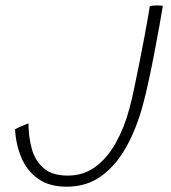

<svg xmlns="http://www.w3.org/2000/svg" viewBox="-20 -679 629 708"><path d="M226 9.5Q161.5 9.5 120.5 -19.8Q79.5 -49 59 -97.2Q38.5 -145.5 35.5 -202.5Q40.5 -205 46.5 -208Q52.5 -211 59.2 -213.8Q66 -216.5 72.5 -219.2Q79 -222 85 -224Q85 -175.5 97 -131.2Q109 -87 140.5 -59.2Q172 -31.5 230 -31.5Q288 -31.5 332 -64Q376 -96.5 407.2 -152.5Q438.5 -208.5 457 -278Q465.5 -309 475.2 -355.2Q485 -401.5 495 -452.2Q505 -503 513.5 -548.2Q522 -593.5 527 -623.2Q532 -653 532.5 -656.5Q537 -657.5 543.8 -658.2Q550.5 -659 557.5 -659Q564.5 -659 571 -658.5Q577.5 -658 580.5 -657.5Q575.5 -626.5 567.2 -580.5Q559 -534.5 549 -482.5Q539 -430.5 528.2 -380.8Q517.5 -331 507 -292.5Q484.5 -208 447 -139.5Q409.5 -71 355 -30.8Q300.5 9.5 226 9.5Z"/></svg>

Font: Grandstander Thin
Style: Italic
Weight: 100
Italic angle: -15°
Designer: Tyler Finck
Foundry: Etcetera Type Co
Version: Version 1.200